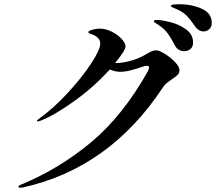

<svg xmlns="http://www.w3.org/2000/svg" viewBox="-20 -875 1040 904"><path d="M977 -767Q977 -748 965 -737.5Q953 -727 938 -727Q927 -727 915.5 -734Q904 -741 897 -753Q875 -785 858.5 -801.5Q842 -818 816 -830Q807 -834 800 -837Q793 -840 789 -842Q785 -844 785 -847Q785 -852 796.5 -853.5Q808 -855 828 -855Q883 -855 930 -834Q977 -813 977 -767ZM889 -675Q889 -654 876.5 -644Q864 -634 847 -634Q833 -634 821 -641.5Q809 -649 802 -664Q785 -697 769 -718.5Q753 -740 727 -757Q721 -761 712.5 -766.5Q704 -772 704 -775Q704 -781 719 -781Q740 -781 781 -771Q822 -761 855.5 -737Q889 -713 889 -675ZM825 -544Q825 -531 816.5 -522.5Q808 -514 791 -503Q775 -492 765.5 -484.5Q756 -477 748 -465Q496 -82 86 8L75 9Q67 9 67 4Q67 -2 80 -6Q262 -82 410.5 -206.5Q559 -331 676 -539Q682 -551 682 -557Q682 -565 672 -565Q665 -565 658 -563Q620 -550 594 -543.5Q568 -537 546 -537Q522 -537 497 -548Q424 -467 331 -400Q238 -333 172 -307Q160 -303 158 -303Q154 -303 154 -306Q154 -309 169 -320Q232 -365 298.5 -437Q365 -509 408.5 -575Q452 -641 452 -670Q452 -686 440 -697.5Q428 -709 408 -715Q396 -719 396 -724Q396 -728 408 -733Q429 -740 451 -740Q478 -740 506 -726Q534 -712 552.5 -692Q571 -672 571 -656Q571 -648 561 -631Q541 -601 522 -578H525Q555 -578 592.5 -588Q630 -598 660 -615Q683 -629 693.5 -633.5Q704 -638 716 -638Q729 -638 756 -621.5Q783 -605 804 -583Q825 -561 825 -544Z"/></svg>

Font: Shippori Mincho SemiBold
Style: Regular
Weight: 600
Designer: FONTDASU
Foundry: FONTDASU / Google Inc. / but / Adobe
Version: Version 3.110; ttfautohint (v1.8.3)